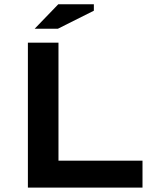

<svg xmlns="http://www.w3.org/2000/svg" viewBox="-20 -857 707 877"><path d="M107.4 0ZM630.9 0H107.4V-662.1H247.1V-123H630.9ZM246.1 -837.4H408.7V-808.1L244.1 -725.6H138.2Z"/></svg>

Font: PT Astra Sans
Style: Bold
Weight: 700
Designer: A.Korolkova, I. Chaeva
Foundry: ParaType Ltd
Version: Version 1.001; ttfautohint (v1.6)